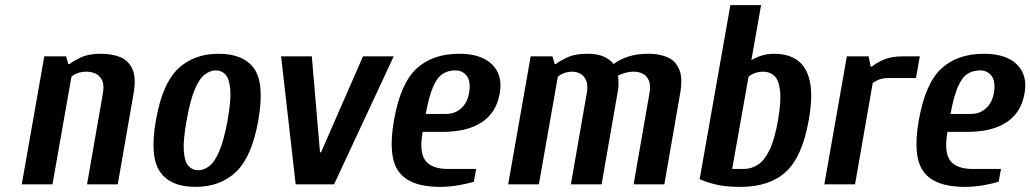

<svg xmlns="http://www.w3.org/2000/svg" viewBox="-20 -720 4025 750"><path d="M65 0 153 -500H238L247 -470H252Q271 -485 300 -497.5Q329 -510 374 -510Q417 -510 449.5 -497Q482 -484 497.5 -449.5Q513 -415 501 -350L440 0H320L381 -350Q388 -385 379.5 -404.5Q371 -424 354 -432Q337 -440 317 -440Q298 -440 282.5 -434Q267 -428 259 -420L185 0Z M743 10Q646 10 605 -49Q564 -108 589 -250Q614 -393 675.5 -451.5Q737 -510 834 -510Q932 -510 973 -451.5Q1014 -393 989 -250Q964 -108 902.5 -49Q841 10 743 10ZM754 -55Q777 -55 798 -71.5Q819 -88 837 -130.5Q855 -173 869 -250Q883 -328 879.5 -370Q876 -412 861 -428.5Q846 -445 823 -445Q801 -445 779.5 -428.5Q758 -412 740.5 -370Q723 -328 709 -250Q695 -173 698 -130.5Q701 -88 716.5 -71.5Q732 -55 754 -55Z M1135 0 1078 -500H1198L1230 -125H1234L1398 -500H1518L1285 0Z M1698 10Q1582 10 1538 -49Q1494 -108 1519 -250Q1544 -393 1606.5 -451.5Q1669 -510 1774 -510Q1860 -510 1902.5 -468Q1945 -426 1932 -355Q1919 -280 1862 -242.5Q1805 -205 1711 -205H1631Q1617 -126 1641.5 -93Q1666 -60 1730 -60H1840L1831 -10Q1808 -3 1772 3.5Q1736 10 1698 10ZM1643 -275H1723Q1757 -275 1781 -296.5Q1805 -318 1812 -355Q1820 -400 1804 -422.5Q1788 -445 1758 -445Q1731 -445 1709.5 -431.5Q1688 -418 1672 -381.5Q1656 -345 1643 -275Z M1965 0 2053 -500H2138L2147 -470H2152Q2171 -485 2200 -497.5Q2229 -510 2274 -510Q2312 -510 2337 -499.5Q2362 -489 2377 -470Q2403 -489 2436 -499.5Q2469 -510 2514 -510Q2554 -510 2586 -497Q2618 -484 2633 -449.5Q2648 -415 2636 -350L2575 0H2455L2516 -350Q2523 -385 2515 -404.5Q2507 -424 2491 -432Q2475 -440 2457 -440Q2438 -440 2422.5 -435.5Q2407 -431 2394 -425Q2396 -414 2396 -393.5Q2396 -373 2391 -350L2330 0H2210L2271 -350Q2278 -385 2270 -404.5Q2262 -424 2247 -432Q2232 -440 2217 -440Q2198 -440 2182.5 -434Q2167 -428 2159 -420L2085 0Z M2873 10Q2821 10 2784.5 2.5Q2748 -5 2713 -20L2833 -700H2953L2915 -485Q2933 -496 2955.5 -503Q2978 -510 3004 -510Q3059 -510 3095 -484.5Q3131 -459 3143.5 -402Q3156 -345 3139 -250Q3114 -108 3050 -49Q2986 10 2873 10ZM2840 -60H2885Q2915 -60 2940.5 -76.5Q2966 -93 2986 -134Q3006 -175 3019 -250Q3032 -325 3027 -366.5Q3022 -408 3004.5 -424Q2987 -440 2962 -440Q2943 -440 2927.5 -434Q2912 -428 2904 -420Z M3200 0 3288 -500H3373L3381 -460H3386Q3404 -475 3433.5 -487.5Q3463 -500 3508 -500H3573L3558 -415H3448Q3429 -415 3413.5 -409Q3398 -403 3389 -395L3320 0Z M3748 10Q3632 10 3588 -49Q3544 -108 3569 -250Q3594 -393 3656.5 -451.5Q3719 -510 3824 -510Q3910 -510 3952.5 -468Q3995 -426 3982 -355Q3969 -280 3912 -242.5Q3855 -205 3761 -205H3681Q3667 -126 3691.5 -93Q3716 -60 3780 -60H3890L3881 -10Q3858 -3 3822 3.5Q3786 10 3748 10ZM3693 -275H3773Q3807 -275 3831 -296.5Q3855 -318 3862 -355Q3870 -400 3854 -422.5Q3838 -445 3808 -445Q3781 -445 3759.5 -431.5Q3738 -418 3722 -381.5Q3706 -345 3693 -275Z"/></svg>

Font: Cuprum
Style: Bold Italic
Weight: 700
Italic angle: -10°
Designer: Jovanny Lemonad
Foundry: Jovanny Lemonad
Version: Version 3.000